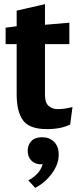

<svg xmlns="http://www.w3.org/2000/svg" viewBox="-20 -610 388 922"><path d="M328 -96 317 -12Q273 10 205 10Q122 10 91 -31.5Q60 -73 60 -158V-398H7V-477L60 -484V-559L196 -590V-491L313 -501V-398H196V-153Q196 -117 213.5 -101.5Q231 -86 256 -86Q291 -86 328 -96ZM262 132Q262 179 229 223.5Q196 268 149 292L116 256Q140 244 159 224Q178 204 185 178Q182 179 177 179Q149 179 131 161.5Q113 144 113 114Q113 86 130.5 67.5Q148 49 182 49Q217 49 239.5 71Q262 93 262 132Z"/></svg>

Font: Enriqueta
Style: Bold
Weight: 700
Designer: Viviana Monsalve, Gustavo Ibarra
Foundry: 72Puntos
Version: Version 2.000